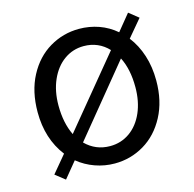

<svg xmlns="http://www.w3.org/2000/svg" viewBox="-84 -595 710 703"><g transform="rotate(-15 271.0 -243.0)"><path d="M495.6 -242.2Q495.6 -164.6 464.8 -106.7Q434.1 -48.8 382.8 -18.3Q331.5 12.2 271 12.2Q232.9 12.2 197 -0.5Q161.1 -13.2 131.8 -37.1L82.5 22.9L45.9 -5.9L100.1 -70.8Q45.9 -141.1 45.9 -242.2Q45.9 -320.8 76.7 -378.9Q107.4 -437 158.9 -467.5Q210.4 -498 271 -498Q309.6 -498 345.5 -485.4Q381.3 -472.7 410.2 -447.8L460 -508.8L496.1 -480L441.4 -415Q467.3 -381.8 481.4 -338.1Q495.6 -294.4 495.6 -242.2ZM271 -432.6Q229.5 -432.6 196.5 -408.9Q163.6 -385.3 144.8 -342.8Q126 -300.3 126 -246.1Q126 -179.7 149.4 -131.8L364.3 -392.6Q346.2 -412.1 322.5 -422.4Q298.8 -432.6 271 -432.6ZM271 -53.7Q312.5 -53.7 345.5 -76.9Q378.4 -100.1 397 -142.3Q415.5 -184.6 415.5 -238.8Q415.5 -307.1 391.6 -353.5L177.7 -92.3Q216.3 -53.7 271 -53.7Z"/></g></svg>

Font: Varta
Style: Regular
Weight: 400
Designer: Joana Correia, Viktoriya Grabowska, Eben Sorkin
Foundry: Sorkin Type
Version: Version 1.003; ttfautohint (v1.3) -l 8 -r 24 -G 200 -x 12 -H